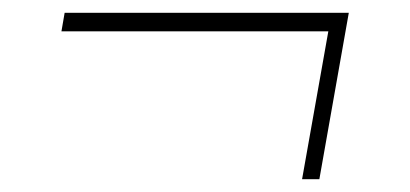

<svg xmlns="http://www.w3.org/2000/svg" viewBox="-20 -280 640 300"><path d="M81 -260H525L479 0H452L493 -231H76Z"/></svg>

Font: Livvic Thin
Style: Italic
Weight: 250
Italic angle: -10°
Designer: Jacques Le Bailly, Baron von Fonthausen
Version: Version 1.001; ttfautohint (v1.8.2)